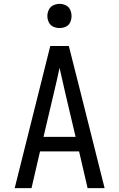

<svg xmlns="http://www.w3.org/2000/svg" viewBox="-20 -973 616 993"><path d="M56 0H143L187 -190H389L433 0H521L398 -490L336 -735H240ZM205 -265 258 -490Q266 -523 273.5 -556Q281 -589 288 -622Q295 -589 303 -556Q311 -523 318 -490L371 -265ZM288 -828Q305 -828 320.5 -835Q336 -842 343 -857.5Q350 -873 350 -890Q350 -907 343 -922.5Q336 -938 320.5 -945.5Q305 -953 288 -953Q271 -953 255.5 -945.5Q240 -938 232.5 -922.5Q225 -907 225 -890Q225 -873 232.5 -857.5Q240 -842 255.5 -835Q271 -828 288 -828Z"/></svg>

Font: Iosevka SS01 Extended
Style: Regular
Weight: 400
Width: 7
Monospace: yes
Designer: Belleve Invis
Foundry: Belleve Invis
Version: Version 3.4.7; ttfautohint (v1.8.3)